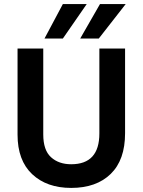

<svg xmlns="http://www.w3.org/2000/svg" viewBox="-20 -912 699 941"><path d="M593 -259Q593 -128 522.5 -59.5Q452 9 329 9Q209 9 137.5 -58.5Q66 -126 66 -252V-674H192V-253Q192 -176 230 -141.5Q268 -107 329 -107Q467 -107 467 -258V-674H593ZM464 -723H373L470 -892H596ZM288 -723H198L288 -892H405Z"/></svg>

Font: Hind Vadodara SemiBold
Style: Regular
Weight: 600
Designer: Hitesh Malaviya
Foundry: Indian Type Foundry
Version: Version 1.001;PS 1.0;hotconv 1.0.86;makeotf.lib2.5.63406; tt